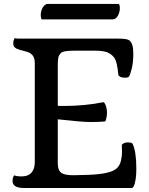

<svg xmlns="http://www.w3.org/2000/svg" viewBox="-20 -942 745 962"><path d="M43 0ZM590.3 -217.3Q603.5 -228.5 618.2 -228.5Q640.6 -228.5 644 -222.2Q663.1 -184.1 663.1 -96.2Q663.1 -35.2 649.4 -7.8Q645 0 640.1 0H101.1Q43 0 43 -34.7Q43 -53.2 50.8 -63Q67.4 -58.1 83 -58.1Q98.6 -58.1 109.9 -60.5Q121.1 -63 130.9 -70.8Q154.3 -88.9 154.3 -131.8V-626.5Q154.3 -668.9 120.1 -680.7Q110.4 -684.1 99.9 -686.8Q89.4 -689.5 79.8 -692.1Q70.3 -694.8 63 -698.2Q46.4 -707 46.4 -722.2Q46.4 -742.2 54.2 -751Q63 -748.5 71.8 -748.5H571.3Q616.2 -748.5 627.4 -740.2Q647.9 -725.6 647.9 -675.8Q647.9 -627.9 639.9 -597.7Q631.8 -567.4 628.4 -561.5Q623.5 -552.7 609.4 -552.7Q588.9 -552.7 581.3 -557.9Q573.7 -563 573.2 -565.4Q566.9 -635.3 551.3 -654.5Q535.6 -673.8 514.4 -680.9Q493.2 -688 459 -688H350.1Q298.3 -688 286.9 -677.7Q275.4 -667.5 272.5 -654.1Q269.5 -640.6 269.5 -619.6V-411.6L298.3 -411.1Q406.2 -411.1 498.5 -430.2Q505.4 -426.8 510.7 -410.9Q516.1 -395 516.1 -379.4Q516.1 -353 507.3 -333.5Q475.1 -330.6 433.1 -330.6Q391.1 -330.6 269.5 -344.2V-124Q269.5 -87.4 289.1 -74.7Q305.7 -64 348.6 -64L422.4 -65.9Q529.3 -69.8 561.5 -95.7Q579.6 -110.4 585.4 -134.3Q591.3 -158.2 591.3 -182.4Q591.3 -206.5 590.3 -217.3ZM188 -844.7Q184.1 -855.5 184.1 -866.2Q184.1 -877 186.8 -887Q189.5 -897 194.3 -904.8Q205.6 -922.4 219.2 -922.4H576.2Q580.6 -913.6 580.6 -902.3Q580.6 -891.1 577.9 -881.3Q575.2 -871.6 570.8 -863.3Q560.1 -844.7 543.9 -844.7Z"/></svg>

Font: Quando
Style: Regular
Weight: 400
Version: Version 1.002